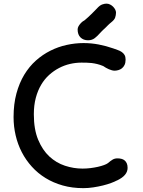

<svg xmlns="http://www.w3.org/2000/svg" viewBox="-20 -1001 770 1036"><path d="M53.2 0ZM53.2 -369.1Q53.2 -439.5 68.6 -496.3Q84 -553.2 110.8 -597.7Q137.7 -642.1 173.8 -674.3Q210 -706.5 252 -727.5Q293.9 -748.5 339.6 -758.5Q385.3 -768.6 430.7 -768.6Q472.2 -768.6 512.2 -761Q552.2 -753.4 591.3 -739.7Q603 -735.4 615 -731.2Q627 -727.1 636.5 -720.7Q646 -714.4 651.9 -704.6Q657.7 -694.8 657.7 -679.7Q657.7 -662.1 652.1 -650.6Q646.5 -639.2 637.7 -632.3Q628.9 -625.5 618.4 -622.6Q607.9 -619.6 598.1 -619.6Q591.3 -619.6 583.5 -621.8Q575.7 -624 567.4 -627.4Q559.1 -630.9 551.3 -635.5Q543.5 -640.1 537.1 -644.5Q519.5 -651.9 504.2 -655.5Q488.8 -659.2 474.6 -660.9Q460.4 -662.6 446.8 -662.8Q433.1 -663.1 419.4 -663.1Q388.7 -663.1 357.9 -656Q327.1 -648.9 298.6 -634Q270 -619.1 245.1 -596.7Q220.2 -574.2 201.9 -543.2Q183.6 -512.2 173.1 -472.7Q162.6 -433.1 162.6 -384.3Q162.6 -303.2 185.8 -247.3Q209 -191.4 246.3 -156.7Q283.7 -122.1 330.6 -106.7Q377.4 -91.3 425.3 -91.3Q447.3 -91.3 468.5 -94Q489.7 -96.7 508.1 -100.8Q526.4 -105 540.5 -110.1Q554.7 -115.2 562 -120.6Q576.7 -133.3 587.9 -139.9Q599.1 -146.5 613.8 -146.5Q625 -146.5 635 -144Q645 -141.6 652.3 -135.5Q659.7 -129.4 664.1 -119.6Q668.5 -109.9 668.5 -95.2Q668.5 -74.7 654.5 -57.9Q640.6 -41 609.9 -26.4V-26.9Q599.6 -21 579.8 -13.7Q560.1 -6.3 535.4 -0.2Q510.7 5.9 483.4 10Q456.1 14.2 429.7 14.2Q369.6 14.2 318.6 -0.2Q267.6 -14.6 225.8 -40.3Q184.1 -65.9 151.9 -101.6Q119.6 -137.2 97.7 -179.7Q75.7 -222.2 64.5 -270.3Q53.2 -318.4 53.2 -369.1ZM455.1 -783.7Q430.2 -783.7 414.6 -798.8Q398.9 -814 398.9 -841.8Q398.9 -850.6 403.3 -858.6Q407.7 -866.7 413.8 -873.5Q419.9 -880.4 426.3 -885.3Q432.6 -890.1 436.5 -891.6Q445.3 -898.9 454.3 -907.2Q463.4 -915.5 472.2 -924.1Q481 -932.6 488.8 -940.7Q496.6 -948.7 502.4 -954.6Q518.1 -972.2 531.2 -976.8Q544.4 -981.4 554.2 -981.4Q564.5 -981.4 573.7 -976.8Q583 -972.2 590.1 -965.1Q597.2 -958 601.6 -949.5Q606 -940.9 606 -932.6Q605.5 -918 601.3 -906Q597.2 -894 580.6 -880.9Q573.7 -875.5 569.8 -871.8Q565.9 -868.2 561.5 -863.8Q557.1 -859.4 551.3 -853.5Q545.4 -847.7 535.2 -838.4Q531.2 -835 526.6 -829.8Q522 -824.7 518.1 -820.8Q506.3 -807.1 491.5 -795.4Q476.6 -783.7 455.1 -783.7Z"/></svg>

Font: Autour One
Style: Regular
Weight: 400
Version: Version 1.007; ttfautohint (v0.92) -l 24 -r 24 -G 200 -x 7 -